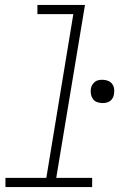

<svg xmlns="http://www.w3.org/2000/svg" viewBox="-20 -755 540 775"><path d="M2 0V-37H167L276 -698H131V-735H323L207 -37H352V0ZM394 -339Q382 -339 371.5 -343Q361 -347 355 -355.5Q349 -364 347 -375Q345 -386 347 -398Q348 -405 352.5 -412.5Q357 -420 363.5 -425Q370 -430 378 -431.5Q386 -433 394 -433Q405 -433 415.5 -429Q426 -425 432.5 -416.5Q439 -408 440.5 -397Q442 -386 440 -374Q439 -367 435 -359.5Q431 -352 424 -347Q417 -342 409 -340.5Q401 -339 394 -339Z"/></svg>

Font: Iosevka Slab XLtObl
Style: Regular
Weight: 200
Italic angle: -9°
Monospace: yes
Designer: Belleve Invis
Foundry: Belleve Invis
Version: Version 11.1.1; ttfautohint (v1.8.3)